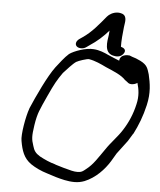

<svg xmlns="http://www.w3.org/2000/svg" viewBox="-61 -940 868 1040"><g transform="rotate(5 373.0 -420.5)"><path d="M645 -508C655 -508 669 -512 676 -518C686 -484 692 -448 681 -402C669 -348 648 -300 621 -258C596 -218 562 -186 534 -144C504 -102 477 -56 440 -29L439 -28C423 -15 416 -9 395 -9C385 -9 374 -10 362 -13C332 -20 302 -29 273 -38H272V-39C239 -48 213 -60 185 -75C160 -90 151 -104 144 -129C132 -165 131 -180 140 -241C145 -275 152 -301 159 -319C166 -338 180 -369 198 -408C227 -471 240 -495 269 -536C289 -557 316 -589 337 -603H338C344 -608 395 -625 404 -623C439 -617 470 -602 499 -588C543 -569 585 -553 609 -526H610L623 -516C628 -511 635 -508 645 -508ZM505 -655C484 -665 456 -677 425 -679C383 -683 317 -659 293 -641C270 -621 245 -587 226 -563C187 -511 134 -397 105 -329V-328C89 -285 71 -182 78 -150C87 -98 100 -58 141 -29C166 -12 197 3 234 14L281 29C309 37 346 47 382 47C402 47 418 44 437 37C496 13 542 -36 571 -83L597 -127C616 -152 634 -176 652 -200C660 -213 669 -227 677 -241H678C703 -290 723 -341 737 -402C753 -471 744 -521 733 -569C723 -600 721 -618 682 -638C664 -647 648 -653 636 -656L621 -662H620C612 -663 603 -663 593 -660C574 -655 567 -640 567 -629C546 -638 524 -646 505 -655ZM356 -678C368 -678 377 -682 384 -687L401 -699C438 -723 472 -753 501 -787C500 -780 500 -773 499 -763C493 -725 482 -667 530 -654C549 -649 572 -648 587 -668C604 -690 585 -701 570 -705C569 -734 573 -780 577 -813C579 -835 592 -872 561 -884C553 -887 545 -888 537 -888C512 -887 491 -874 480 -861C443 -816 406 -770 358 -738L339 -725C333 -720 328 -714 326 -706C322 -690 335 -678 356 -678Z"/></g></svg>

Font: Stray Cat
Style: BdExtObl
Weight: 700
Version: Version 1.0